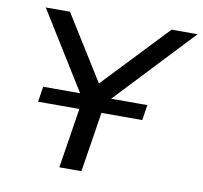

<svg xmlns="http://www.w3.org/2000/svg" viewBox="-79 -789 921 873"><g transform="rotate(10 382.0 -352.5)"><path d="M250 0 307 -362 317 -296 63 -705H175L367 -397H352L644 -705H764L379 -296L409 -362L352 0ZM103 -277 114 -348H595L584 -277Z"/></g></svg>

Font: Nunito Sans 10pt SemiExpanded Medium
Style: Italic
Weight: 500
Width: 6
Italic angle: -9°
Designer: Vernon Adams
Foundry: Vernon Adams
Version: Version 3.101;gftools[0.9.27]